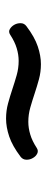

<svg xmlns="http://www.w3.org/2000/svg" viewBox="222 -604 156 640"><g transform="rotate(-90 300.0 -284.0)"><path d="M532.7 -273.9Q496.6 -246.6 465.3 -236.1Q434.1 -225.6 406.2 -225.6Q379.9 -225.6 355.7 -232.2Q331.5 -238.8 308.1 -246.6Q284.7 -254.4 261.5 -261Q238.3 -267.6 213.9 -267.6Q193.4 -267.6 171.9 -261.2Q150.4 -254.9 126.5 -239.3Q117.2 -233.4 107.9 -238Q98.6 -242.7 93.3 -252.4Q87.4 -262.2 87.6 -274.2Q87.9 -286.1 97.7 -293.5Q133.8 -320.8 165 -331.3Q196.3 -341.8 224.6 -341.8Q251 -341.8 275.1 -335.2Q299.3 -328.6 322.8 -320.8Q346.2 -313 369.4 -306.4Q392.6 -299.8 417 -299.8Q437.5 -299.8 459 -306.2Q480.5 -312.5 504.4 -328.1Q514.2 -334.5 523.2 -329.1Q532.2 -323.7 537.6 -314Q543 -304.2 542.7 -292.7Q542.5 -281.2 532.7 -273.9Z"/></g></svg>

Font: Courier Prime
Style: Italic
Weight: 400
Monospace: yes
Designer: Alan Dague-Greene
Foundry: Quote-Unquote Apps
Version: Version 1.202